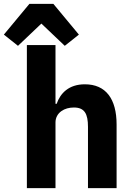

<svg xmlns="http://www.w3.org/2000/svg" viewBox="-70 -973 686 993"><path d="M69 -740H217V-436H223C242 -491 286 -537 369 -537C477 -537 533 -462 533 -329V0H385V-317C385 -385 367 -417 312 -417C288 -417 265 -411 247 -398C229 -385 217 -365 217 -340V0H69ZM206 -953 338 -794 265 -736 144 -851 23 -736 -50 -794 82 -953Z"/></svg>

Font: Plexus Sans Bold
Style: Regular
Weight: 700
Version: Version 2.001;PS 002.001;hotconv 1.0.70;makeotf.lib2.5.58329